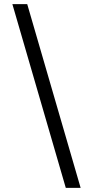

<svg xmlns="http://www.w3.org/2000/svg" viewBox="-20 -760 423 931"><path d="M299 151 40 -740H112L371 151Z"/></svg>

Font: IBM Plex Thai
Style: Regular
Weight: 400
Designer: Mike Abbink, Paul van der Laan, Pieter van Rosmalen, Ben Mitchell, Mark Frömberg
Foundry: Bold Monday
Version: Version 1.0